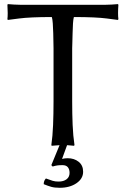

<svg xmlns="http://www.w3.org/2000/svg" viewBox="-20 -707 612 935"><path d="M284.2 97.2Q269 97.2 259 98.6Q249 100.1 236.3 104L230 97.2L270 0Q260.7 1 249.8 1.5Q238.8 2 232.4 2.9L230 0Q236.3 -43.5 238.5 -98.1Q240.7 -152.8 240.7 -212.4V-471.7Q240.7 -478 240.2 -498.8Q239.7 -519.5 239.3 -544.9Q238.8 -570.3 237.1 -592.5Q235.4 -614.7 232.4 -624Q126.5 -624 72.3 -616.9Q18.1 -609.9 18.1 -609.9L16.1 -613.8Q19 -638.2 16.1 -683.6L18.1 -687Q30.8 -686 47.9 -684.8Q64.9 -683.6 81.5 -683.6H490.7Q507.8 -683.6 524.9 -684.8Q542 -686 554.2 -687L556.6 -683.6Q553.2 -638.2 556.6 -613.8L554.2 -609.9Q554.2 -609.9 500.7 -616.9Q447.3 -624 339.8 -624Q336.9 -614.7 335.4 -592.5Q334 -570.3 333.5 -544.9Q333 -519.5 332.3 -498.8Q331.5 -478 331.5 -471.7V-212.4Q331.5 -152.8 333.7 -99.1Q335.9 -45.4 342.8 0L339.8 2.9Q335 2 325.4 1.5Q315.9 1 306.6 0L282.2 66.9Q294.4 63.5 309.6 63.5Q341.3 63.5 363 80.8Q384.8 98.1 384.8 129.4Q384.8 163.1 352.3 185.3Q319.8 207.5 271 207.5Q246.1 207.5 229.7 202.9Q213.4 198.2 192.9 189.9Q192.9 172.9 203.6 162.1Q224.6 169.9 236.8 173.6Q249 177.2 265.1 177.2Q289.6 177.2 304.2 166Q318.8 154.8 318.8 134.8Q318.8 117.7 310.5 107.4Q302.2 97.2 284.2 97.2Z"/></svg>

Font: Kurinto Seri
Style: Regular
Weight: 400
Designer: Kurinto was developed by Clint Goss from a range of fonts that are compatible with the SIL Open Font License Version 1.1
Foundry: Clinton F. Goss
Version: Version 2.196; July 25, 2020